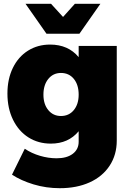

<svg xmlns="http://www.w3.org/2000/svg" viewBox="-20 -785 691 1008"><path d="M593 -544V-47Q593 28 555.5 85Q518 142 450.5 172.5Q383 203 294 203Q222 203 156 183Q90 163 43 132L110 -4Q146 20 190 33Q234 46 277 46Q331 46 362 22.5Q393 -1 393 -41V-96Q339 -31 247 -31Q181 -31 129.5 -63.5Q78 -96 48.5 -156Q19 -216 19 -294Q19 -370 47.5 -428.5Q76 -487 127 -519Q178 -551 243 -551Q338 -551 393 -485V-544ZM393 -288Q393 -340 367.5 -371Q342 -402 300 -402Q259 -402 233.5 -370.5Q208 -339 208 -288Q208 -238 233.5 -207Q259 -176 300 -176Q342 -176 367.5 -207Q393 -238 393 -288ZM373 -765H507L397 -608H224L114 -765H248L311 -696Z"/></svg>

Font: Gontserrat ExtraBold
Style: Regular
Weight: 800
Designer: Julieta Ulanovsky
Foundry: Julieta Ulanovsky
Version: Version 6.001